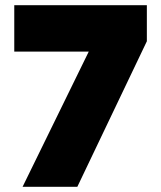

<svg xmlns="http://www.w3.org/2000/svg" viewBox="-20 -720 621 740"><path d="M67 0 322 -521H35V-700H546V-561L278 0Z"/></svg>

Font: Geologica Cursive Black
Style: Regular
Weight: 900
Designer: Sindre Bremnes, Frode Helland
Foundry: Monokrom Skriftforlag AS
Version: Version 1.010;gftools[0.9.28]